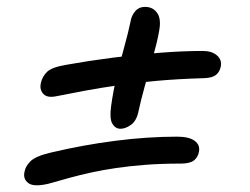

<svg xmlns="http://www.w3.org/2000/svg" viewBox="-20 -594 740 569"><path d="M124 -49.6Q80.2 -39.2 64 -51.4Q47.8 -63.6 52.6 -84.6Q55.2 -101 70.3 -116.1Q85.4 -131.2 130.4 -141.8Q225.6 -164.4 321.3 -176.7Q417 -189 505.4 -189Q540 -189 556.8 -176.7Q573.6 -164.4 569.6 -144.6Q566.8 -127.8 554.6 -118.5Q542.4 -109.2 516.2 -109.2Q458 -109.2 410.4 -105.5Q362.8 -101.8 323.6 -96Q284.4 -90.2 250.5 -82.8Q216.6 -75.4 185.7 -66.9Q154.8 -58.4 124 -49.6ZM144.8 -308.4Q118.8 -303.6 107.9 -316.3Q97 -329 100.8 -347Q105.2 -367.4 119.6 -381.2Q134 -395 177.8 -402.2Q242.2 -413.8 312.9 -422.9Q383.6 -432 452.4 -437.5Q521.2 -443 581 -443Q608 -443 623.2 -429.6Q638.4 -416.2 634.2 -396.4Q630.8 -380.2 619.7 -371.7Q608.6 -363.2 585.4 -362.4Q504.8 -360 442.2 -354.2Q379.6 -348.4 328.5 -341Q277.4 -333.6 233.1 -325.4Q188.8 -317.2 144.8 -308.4ZM337.2 -212.4Q321.8 -212.4 313 -227.3Q304.2 -242.2 309.2 -278.8Q315.2 -323.6 326.3 -369.7Q337.4 -415.8 348.9 -457.3Q360.4 -498.8 366.6 -529Q369.2 -547 380.3 -560.3Q391.4 -573.6 410 -573.6Q433.4 -573.6 446.1 -555.2Q458.8 -536.8 451 -498.8Q445 -466 432.7 -422.8Q420.4 -379.6 408.7 -337.3Q397 -295 390.8 -265.6Q385 -236.2 368.5 -224.3Q352 -212.4 337.2 -212.4Z"/></svg>

Font: Shantell Sans Light
Style: Italic
Weight: 300
Italic angle: -11°
Designer: Stephen Nixon, Anya Danilova, Shantell Martin
Foundry: Arrow Type
Version: Version 1.008;[ac192a2d6]